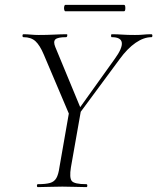

<svg xmlns="http://www.w3.org/2000/svg" viewBox="-20 -765 643 785"><path d="M282 -270 273 -278 449 -524Q481 -568 478 -590.5Q475 -613 437 -613Q434 -613 434 -619Q434 -625 437 -625Q460 -625 480 -623.5Q500 -622 532 -622Q553 -622 566.5 -623.5Q580 -625 599 -625Q603 -625 603 -619Q603 -613 599 -613Q568 -613 534.5 -590Q501 -567 469 -523ZM135 0Q131 0 131 -6Q131 -12 135 -12Q167 -12 184.5 -17Q202 -22 210.5 -37Q219 -52 223 -81L263 -310L312 -319L270 -81Q263 -38 273.5 -25Q284 -12 333 -12Q337 -12 337 -6Q337 0 333 0Q313 0 288.5 -1Q264 -2 235 -2Q205 -2 180 -1Q155 0 135 0ZM274 -271 159 -542Q143 -580 125 -596.5Q107 -613 76 -613Q72 -613 72 -619Q72 -625 76 -625Q90 -625 106.5 -623.5Q123 -622 138 -622Q171 -622 201 -623.5Q231 -625 253 -625Q256 -625 255 -619Q254 -613 250 -613Q216 -613 206.5 -604Q197 -595 206 -573L312 -317ZM247 -719Q244 -719 242.5 -725.5Q241 -732 242.5 -738.5Q244 -745 247 -745H487Q491 -745 492 -738.5Q493 -732 492 -725.5Q491 -719 487 -719Z"/></svg>

Font: Cormorant Garamond Light
Style: Italic
Weight: 300
Italic angle: -10°
Designer: Christian Thalmann (Catharsis Fonts)
Foundry: Catharsis Fonts
Version: Version 4.001